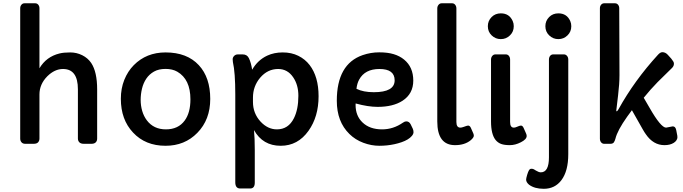

<svg xmlns="http://www.w3.org/2000/svg" viewBox="-20 -886 4207 1183"><path d="M104.5 -835Q104.5 -848.1 112.1 -856.9Q119.6 -865.7 130.4 -865.7H197.3Q208.5 -865.7 215.8 -856.9Q223.1 -848.1 223.1 -835V-465.3Q265.1 -536.6 346.7 -556.6Q372.6 -563 412.4 -563Q452.1 -563 486.8 -545.7Q521.5 -528.3 542 -498Q578.6 -442.9 578.6 -335.4V-32.2Q578.6 -17.6 569.8 -8.8Q561 0 543.9 0H496.1Q477.5 0 468.8 -9.3Q460 -18.6 460 -32.2V-335.9Q460 -460.9 368.2 -460.9Q316.9 -460.9 271.5 -416Q223.1 -367.2 223.1 -303.7V-32.2Q223.1 -18.6 214.8 -9.3Q206.5 0 188 0H134.8Q120.6 0 112.5 -9.3Q104.5 -18.6 104.5 -32.2Z M724.6 -277.3Q724.6 -340.8 745.8 -393.8Q767.1 -446.8 804.2 -484.4Q881.8 -563 1000 -563Q1132.3 -563 1205.1 -484.4Q1275.4 -408.7 1275.4 -276.4Q1275.4 -148.4 1195.8 -67.4Q1118.2 12.2 1000 12.2Q875.5 12.2 799.8 -69.3Q724.6 -148.9 724.6 -277.3ZM884.8 -144.5Q926.8 -88.9 1002 -88.9Q1078.6 -88.9 1118.2 -143.6Q1153.3 -191.4 1153.3 -273.9Q1153.3 -397.5 1072.3 -444.3Q1042.5 -461.4 1000.2 -461.4Q958 -461.4 929 -445.1Q899.9 -428.7 881.6 -401.6Q863.3 -374.5 855 -340.1Q846.7 -305.7 846.7 -270.3Q846.7 -234.9 856.2 -202.4Q865.7 -169.9 884.8 -144.5Z M1544.9 -84.5Q1549.8 -35.6 1549.8 37.6V239.3Q1549.8 275.4 1521 275.4H1460.4Q1429.7 275.4 1429.7 237.3V-303.2Q1429.7 -440.4 1415 -503.4Q1413.6 -509.8 1413.6 -521Q1413.6 -532.2 1422.6 -541.5Q1431.6 -550.8 1445.8 -550.8H1475.6Q1502.4 -550.8 1513.7 -527.3Q1526.9 -500 1533.7 -456.5Q1567.9 -516.1 1627 -543.5Q1668.9 -563 1722.4 -563Q1775.9 -563 1817.9 -542.2Q1859.9 -521.5 1887.7 -485.4Q1942.9 -413.6 1942.9 -293Q1942.9 -167 1880.9 -80.1Q1815.4 12.2 1709.5 12.2Q1599.1 12.2 1544.9 -84.5ZM1538.6 -257.8Q1538.6 -187.5 1585.4 -136.7Q1629.9 -88.9 1686 -88.9Q1756.8 -88.9 1791 -157.7Q1818.4 -212.4 1818.4 -295.9Q1818.4 -363.3 1786.1 -410.2Q1751.5 -460.9 1693.8 -460.9Q1628.9 -460.9 1583 -407.2Q1538.6 -354.5 1538.6 -284.7Z M2171.4 -248.5 2170.9 -239.3Q2170.9 -172.4 2213.4 -131.8Q2257.8 -88.9 2334 -88.9Q2403.3 -88.9 2462.9 -130.4Q2474.1 -138.2 2482.9 -138.2Q2501 -138.2 2510.3 -120.1L2523.4 -92.8Q2527.8 -83 2527.8 -71.8Q2527.8 -60.5 2517.8 -48.6Q2507.8 -36.6 2491.7 -26.9Q2475.6 -17.1 2454.3 -9.8Q2433.1 -2.4 2410.6 2.4Q2365.7 12.2 2316.9 12.2Q2268.1 12.2 2218.5 -6.3Q2168.9 -24.9 2132.8 -60.5Q2055.2 -136.2 2055.2 -265.1Q2055.2 -491.2 2214.4 -546.4Q2264.2 -563.5 2316.7 -563.5Q2369.1 -563.5 2406 -552.2Q2442.9 -541 2469.7 -519Q2526.4 -472.7 2526.4 -389.6Q2526.4 -308.1 2460 -265.1Q2401.9 -227.5 2306.6 -227.5Q2248 -227.5 2171.4 -248.5ZM2411.6 -391.1Q2411.6 -460.9 2317.9 -460.9Q2228.5 -460.9 2192.9 -395.5Q2180.2 -372.6 2176.3 -338.9Q2218.3 -317.9 2283.2 -317.9Q2411.6 -317.9 2411.6 -391.1Z M2792 -134.3Q2792 -99.6 2816.4 -99.6Q2824.2 -99.6 2836.4 -104Q2858.9 -112.3 2863.8 -112.3Q2875 -112.3 2881.3 -98.1L2896.5 -63.5Q2899.4 -56.2 2899.4 -49.8Q2899.4 -38.6 2880.9 -22.5Q2843.8 8.3 2783.7 8.3Q2674.3 8.3 2674.3 -137.7V-834Q2674.3 -847.2 2682.1 -856.4Q2689.9 -865.7 2700.7 -865.7H2766.1Q2777.3 -865.7 2784.7 -856.4Q2792 -847.2 2792 -834Z M3065.9 -645Q3032.7 -645 3009.3 -668Q2985.8 -690.4 2985.8 -724.6Q2985.8 -757.8 3009.3 -781.2Q3031.7 -803.7 3065.9 -803.7Q3118.2 -803.7 3139.2 -755.9Q3145.5 -741.7 3145.5 -724.6Q3145.5 -690.4 3122.1 -668Q3098.6 -645 3065.9 -645ZM3123 -134.3Q3123 -99.6 3146 -99.6Q3153.8 -99.6 3163.6 -104Q3182.6 -112.3 3189.5 -112.3Q3199.7 -112.3 3206.1 -98.1L3221.2 -64Q3225.1 -55.7 3225.1 -48.3Q3225.1 -27.3 3189 -9.3Q3154.8 8.3 3121.3 8.3Q3087.9 8.3 3067.9 1Q3047.9 -6.3 3033.7 -23.4Q3005.4 -58.6 3005.4 -137.7V-518.6Q3005.4 -532.2 3013.2 -541.5Q3021 -550.8 3031.7 -550.8H3097.2Q3108.4 -550.8 3115.7 -541.5Q3123 -532.2 3123 -518.6Z M3420.4 -645Q3387.2 -645 3363.8 -668Q3340.3 -690.4 3340.3 -724.6Q3340.3 -757.8 3363.8 -781.2Q3386.2 -803.7 3420.4 -803.7Q3472.7 -803.7 3493.7 -755.9Q3500 -741.7 3500 -724.6Q3500 -690.4 3476.6 -668Q3453.1 -645 3420.4 -645ZM3312 175.8Q3362.3 175.8 3362.3 83.5V-518.6Q3362.3 -532.7 3369.6 -541.7Q3377 -550.8 3388.2 -550.8H3455.1Q3465.8 -550.8 3473.6 -541.7Q3481.4 -532.7 3481.4 -518.6V64Q3481.4 167.5 3439.5 223.6Q3399.4 277.3 3330.6 277.3Q3273.4 277.3 3239.7 252Q3221.7 236.8 3221.7 220.7Q3221.7 212.9 3227.8 192.1Q3233.9 171.4 3239.5 162.6Q3245.1 153.8 3254.2 153.8Q3263.2 153.8 3269.5 157.2Q3275.9 160.6 3282.2 165Q3299.8 175.8 3312 175.8Z M4084 -99.6 4125 -107.4Q4142.1 -107.4 4146.5 -84.5L4153.3 -49.3Q4153.8 -46.9 4153.8 -38.8Q4153.8 -30.8 4147.7 -21.5Q4141.6 -12.2 4131.3 -5.9Q4108.9 8.3 4074.2 8.3Q4005.4 8.3 3959.5 -58.6Q3951.2 -69.8 3940.9 -87.9L3873.5 -207L3844.2 -167Q3784.2 -82.5 3772 -31.7Q3768.6 -18.6 3762.5 -9.3Q3756.3 0 3741.2 0H3702.1Q3691.4 0 3683.8 -9Q3676.3 -18.1 3676.3 -31.7V-835Q3676.3 -848.1 3683.8 -856.9Q3691.4 -865.7 3702.1 -865.7H3769.5Q3780.8 -865.7 3788.1 -856.9Q3795.4 -848.1 3795.4 -835L3796.9 -423.3Q3796.9 -369.6 3788.3 -298.8Q3779.8 -228 3777.3 -206.1V-204.1Q3777.3 -200.2 3779.3 -200.2Q3783.7 -200.2 3791 -212.9Q3888.2 -389.2 4034.7 -549.3Q4048.8 -564.5 4061 -564.5Q4079.6 -564.5 4094.2 -548.8L4116.2 -524.4Q4132.3 -504.9 4132.3 -495.6Q4133.3 -479 4119.6 -466.3L4031.7 -379.9Q3986.8 -334 3946.3 -283.7L3982.9 -220.7Q4052.2 -99.6 4084 -99.6Z"/></svg>

Font: Capriola
Style: Regular
Weight: 400
Designer: Viktoriya Grabowska
Foundry: Viktoriya Grabowska
Version: Version 1.007